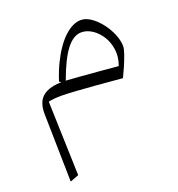

<svg xmlns="http://www.w3.org/2000/svg" viewBox="-135 -491 895 968"><g transform="rotate(-20 313.0 -7.0)"><path d="M207 -120.1Q157.7 -118.7 127.7 -104.5Q97.7 -90.3 84.7 -64Q71.8 -37.6 72.3 1L79.6 367.2L126 349.6L113.3 -49.3Q127 -52.2 143.8 -54Q160.6 -55.7 183.6 -55.7Q208.5 -55.7 258.3 -52.5Q308.1 -49.3 372.3 -44.2Q436.5 -39.1 505.4 -32.7Q515.6 -53.2 528.8 -83.5Q542 -113.8 551.8 -141.8Q561.5 -169.9 561.5 -183.6Q561.5 -213.4 547.6 -247.6Q533.7 -281.7 510.5 -312Q487.3 -342.3 459.7 -361.6Q432.1 -380.9 404.8 -380.9Q383.8 -380.9 361.6 -370.4Q339.4 -359.9 316.9 -339.1Q294.4 -318.4 272.9 -287.6Q251.5 -256.8 231.9 -216.6Q212.4 -176.3 196.3 -126.5ZM230 -119.6Q268.1 -224.1 305.9 -272.9Q343.8 -321.8 386.7 -321.8Q415.5 -321.8 443.4 -303.7Q471.2 -285.6 491.2 -254.4Q511.2 -223.1 516.8 -182.6Q522.5 -142.1 506.3 -97.2Q458 -101.6 403.1 -106.2Q348.1 -110.8 301.3 -114.5Q254.4 -118.2 230 -119.6Z"/></g></svg>

Font: Pinar FD VF
Style: Regular
Weight: 300
Designer: Amin Abedi
Version: Version 2.000